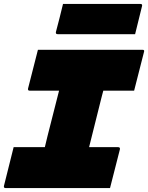

<svg xmlns="http://www.w3.org/2000/svg" viewBox="-55 -952 750 972"><path d="M502 0H-27Q-33 0 -34.5 -3.5Q-36 -7 -35 -11Q-23 -60 -10.5 -109Q2 -158 14 -207H172L186 -265Q201 -322 215 -379Q229 -436 244 -493H95Q89 -493 87.5 -496.5Q86 -500 87 -504Q100 -553 112 -602Q124 -651 137 -700H666Q678 -700 674 -689Q661 -640 649 -591Q637 -542 624 -493H468Q465 -483 462.5 -472.5Q460 -462 457 -451Q442 -390 426.5 -329Q411 -268 396 -207H543Q554 -207 552 -196Q539 -147 527 -98Q515 -49 502 0ZM264 -932H656Q667 -932 664 -921Q655 -884 646.5 -850Q638 -816 629 -779H237Q226 -779 228 -790Q238 -827 246.5 -861Q255 -895 264 -932Z"/></svg>

Font: Recursive Mn Lnr St XBk
Style: Italic
Weight: 1000
Italic angle: -15°
Monospace: yes
Version: Version 1.079;hotconv 1.0.112;makeotfexe 2.5.65598; ttfautoh